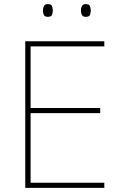

<svg xmlns="http://www.w3.org/2000/svg" viewBox="-20 -915 590 935"><path d="M488 0H103V-714H488V-689H129V-389H468V-364H129V-25H488ZM189 -864Q189 -876 194 -885.5Q199 -895 212 -895Q229 -895 233 -885.5Q237 -876 237 -864Q237 -851 233 -842Q229 -833 212 -833Q199 -833 194 -842Q189 -851 189 -864ZM374 -864Q374 -876 379 -885.5Q384 -895 397 -895Q414 -895 418 -885.5Q422 -876 422 -864Q422 -851 418 -842Q414 -833 397 -833Q384 -833 379 -842Q374 -851 374 -864Z"/></svg>

Font: Noto Sans Thai Thin
Style: Regular
Weight: 250
Designer: Monotype Design Team
Foundry: Monotype Imaging Inc.
Version: Version 2.001